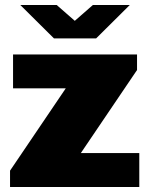

<svg xmlns="http://www.w3.org/2000/svg" viewBox="-20 -745 596 765"><path d="M61 -725 195 -592H363L497 -725H350L278 -662L206 -725ZM20 0H535V-135H302L526 -466V-528H32V-393H242L20 -65Z"/></svg>

Font: Archivo Black
Style: Regular
Weight: 900
Designer: Hector Gatti
Foundry: Omnibus-Type
Version: Version 2.001